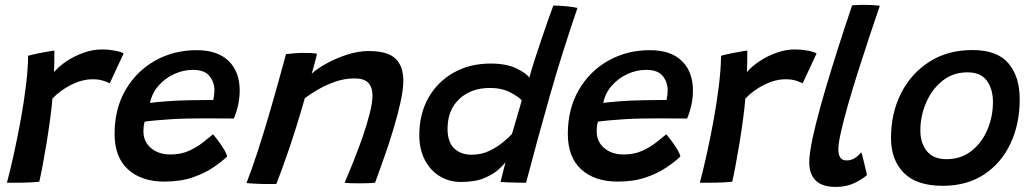

<svg xmlns="http://www.w3.org/2000/svg" viewBox="-20 -736 4172 775"><path d="M198 -445Q218.5 -469 250 -489.8Q281.5 -510.5 318.5 -523.5Q355.5 -536.5 392.5 -536.5Q417.5 -536.5 443 -531.8Q468.5 -527 479 -520L423 -400Q412.5 -405 395.8 -410.5Q379 -416 353.5 -416Q312 -416 267.5 -393.8Q223 -371.5 191.5 -338Q189 -304.5 182.5 -256.2Q176 -208 167.8 -157.5Q159.5 -107 151.5 -65Q143.5 -23 138.5 -2.5Q111.5 0.5 75.2 1.2Q39 2 8 1.5Q23 -55.5 37.8 -123Q52.5 -190.5 65 -260Q77.5 -329.5 85.2 -394.2Q93 -459 93.5 -511Q111.5 -516 134 -520.5Q156.5 -525 175 -528.2Q193.5 -531.5 199.5 -532Q199.5 -514 199.2 -487Q199 -460 198 -445Z M897 -104.5Q876.5 -84.5 841.8 -60.8Q807 -37 757.8 -20Q708.5 -3 643.5 -3Q551 -3 496.8 -52.2Q442.5 -101.5 442.5 -195.5Q442.5 -296.5 486.5 -372.5Q530.5 -448.5 605.8 -491Q681 -533.5 774 -533.5Q858 -533.5 902.8 -490Q947.5 -446.5 947.5 -370.5Q947.5 -314 924 -257.5Q918 -257.5 895.8 -257.8Q873.5 -258 844 -258Q814.5 -258 786 -258Q757.5 -258 739 -257.5Q708 -257 673.8 -255Q639.5 -253 610 -250.2Q580.5 -247.5 564 -245Q559 -229 559 -205.5Q559 -164.5 589.2 -138.5Q619.5 -112.5 668.5 -112.5Q711.5 -112.5 745 -128.2Q778.5 -144 802.2 -163.5Q826 -183 840 -194Q843.5 -190.5 855.8 -174.5Q868 -158.5 880.5 -139Q893 -119.5 897 -104.5ZM585.5 -320.5Q605 -323.5 649.8 -327Q694.5 -330.5 748.5 -331.5Q780 -332 807.8 -332.2Q835.5 -332.5 841 -332.5Q843 -341 844.2 -352Q845.5 -363 845.5 -374Q845 -405 825.2 -429.5Q805.5 -454 759 -454Q719.5 -454 682.8 -437Q646 -420 619.8 -390Q593.5 -360 585.5 -320.5Z M1095.5 6.5Q1083.5 6.5 1067.5 6.8Q1051.5 7 1035 6.5Q1020 6 1001.8 5Q983.5 4 975 3Q996.5 -52.5 1020 -124.2Q1043.5 -196 1071.5 -292.2Q1099.5 -388.5 1134.5 -517.5Q1149.5 -519.5 1169.5 -521Q1189.5 -522.5 1210.5 -522.5Q1224 -522.5 1237 -521.8Q1250 -521 1259.5 -519.5Q1258.5 -514 1254.8 -498.8Q1251 -483.5 1246.2 -466.5Q1241.5 -449.5 1238 -438.5Q1259 -458 1297 -479.2Q1335 -500.5 1380.5 -515.2Q1426 -530 1468 -530Q1544.5 -530 1576.2 -499.5Q1608 -469 1608 -410.5Q1608 -376 1597.2 -326.2Q1586.5 -276.5 1569.5 -219.8Q1552.5 -163 1532.5 -105.8Q1512.5 -48.5 1494 1.5Q1472.5 4 1433.5 4Q1414 4 1397 3.5Q1380 3 1371 1.5Q1387.5 -36.5 1407 -85.2Q1426.5 -134 1444 -184.2Q1461.5 -234.5 1472.5 -278.5Q1483.5 -322.5 1483.5 -351Q1483.5 -383.5 1466.8 -401.5Q1450 -419.5 1411 -419.5Q1371 -419.5 1333 -406.2Q1295 -393 1263.2 -374.2Q1231.5 -355.5 1210.5 -340Q1175 -216 1143.5 -125.2Q1112 -34.5 1095.5 6.5Z M2000.5 -1.5Q2002.5 -9.5 2006.2 -25.2Q2010 -41 2014.2 -56.8Q2018.5 -72.5 2020.5 -81Q2013.5 -71.5 1993 -52.5Q1972.5 -33.5 1935.5 -17.5Q1898.5 -1.5 1841 -1.5Q1792 -1.5 1753.8 -25.5Q1715.5 -49.5 1694 -92Q1672.5 -134.5 1672.5 -190Q1672.5 -276 1709.2 -341Q1746 -406 1811 -442.8Q1876 -479.5 1960.5 -479.5Q2024.5 -479.5 2065.2 -459.5Q2106 -439.5 2116.5 -422.5Q2124.5 -452 2138.2 -494.8Q2152 -537.5 2167.2 -582.2Q2182.5 -627 2195 -662.8Q2207.5 -698.5 2213.5 -713.5Q2236.5 -713.5 2264 -711Q2291.5 -708.5 2311 -704Q2251 -529.5 2201.2 -355.8Q2151.5 -182 2103.5 1.5Q2093 1.5 2072.8 1.2Q2052.5 1 2032 0.2Q2011.5 -0.5 2000.5 -1.5ZM1883.5 -111.5Q1923 -111.5 1955.5 -127.2Q1988 -143 2011.5 -162.8Q2035 -182.5 2046.5 -195Q2051 -210 2059 -237.5Q2067 -265 2074.8 -291.5Q2082.5 -318 2086 -331Q2073 -346 2038.8 -363.5Q2004.5 -381 1958 -381Q1881.5 -381 1834 -336.5Q1786.5 -292 1786.5 -216Q1786.5 -163 1813.2 -137.2Q1840 -111.5 1883.5 -111.5Z M2726.5 -104.5Q2706 -84.5 2671.2 -60.8Q2636.5 -37 2587.2 -20Q2538 -3 2473 -3Q2380.5 -3 2326.2 -52.2Q2272 -101.5 2272 -195.5Q2272 -296.5 2316 -372.5Q2360 -448.5 2435.2 -491Q2510.5 -533.5 2603.5 -533.5Q2687.5 -533.5 2732.2 -490Q2777 -446.5 2777 -370.5Q2777 -314 2753.5 -257.5Q2747.5 -257.5 2725.2 -257.8Q2703 -258 2673.5 -258Q2644 -258 2615.5 -258Q2587 -258 2568.5 -257.5Q2537.5 -257 2503.2 -255Q2469 -253 2439.5 -250.2Q2410 -247.5 2393.5 -245Q2388.5 -229 2388.5 -205.5Q2388.5 -164.5 2418.8 -138.5Q2449 -112.5 2498 -112.5Q2541 -112.5 2574.5 -128.2Q2608 -144 2631.8 -163.5Q2655.5 -183 2669.5 -194Q2673 -190.5 2685.2 -174.5Q2697.5 -158.5 2710 -139Q2722.5 -119.5 2726.5 -104.5ZM2415 -320.5Q2434.5 -323.5 2479.2 -327Q2524 -330.5 2578 -331.5Q2609.5 -332 2637.2 -332.2Q2665 -332.5 2670.5 -332.5Q2672.5 -341 2673.8 -352Q2675 -363 2675 -374Q2674.5 -405 2654.8 -429.5Q2635 -454 2588.5 -454Q2549 -454 2512.2 -437Q2475.5 -420 2449.2 -390Q2423 -360 2415 -320.5Z M2995 -445Q3015.5 -469 3047 -489.8Q3078.5 -510.5 3115.5 -523.5Q3152.5 -536.5 3189.5 -536.5Q3214.5 -536.5 3240 -531.8Q3265.5 -527 3276 -520L3220 -400Q3209.5 -405 3192.8 -410.5Q3176 -416 3150.5 -416Q3109 -416 3064.5 -393.8Q3020 -371.5 2988.5 -338Q2986 -304.5 2979.5 -256.2Q2973 -208 2964.8 -157.5Q2956.5 -107 2948.5 -65Q2940.5 -23 2935.5 -2.5Q2908.5 0.5 2872.2 1.2Q2836 2 2805 1.5Q2820 -55.5 2834.8 -123Q2849.5 -190.5 2862 -260Q2874.5 -329.5 2882.2 -394.2Q2890 -459 2890.5 -511Q2908.5 -516 2931 -520.5Q2953.5 -525 2972 -528.2Q2990.5 -531.5 2996.5 -532Q2996.5 -514 2996.2 -487Q2996 -460 2995 -445Z M3479.5 -29.5Q3462.5 -13.5 3429.5 2.5Q3396.5 18.5 3353.5 18.5Q3298.5 18.5 3272.5 -7.5Q3246.5 -33.5 3246.5 -79.5Q3246.5 -114 3259.2 -174.5Q3272 -235 3292.5 -308.5Q3313 -382 3336.5 -458Q3360 -534 3382 -601.2Q3404 -668.5 3419.5 -714.5Q3448 -716.5 3470.5 -716.5Q3485.5 -716.5 3500.2 -715.5Q3515 -714.5 3531.5 -713Q3510 -651 3487 -581.2Q3464 -511.5 3442 -442.2Q3420 -373 3402.5 -311.5Q3385 -250 3374.5 -203.5Q3364 -157 3364 -133.5Q3364 -113 3371.2 -100.8Q3378.5 -88.5 3397 -88.5Q3416 -88.5 3430.5 -97.8Q3445 -107 3456.5 -121.5Q3459 -115.5 3464 -95Q3469 -74.5 3473.8 -54.5Q3478.5 -34.5 3479.5 -29.5Z M3785.5 14Q3680 14 3628.2 -38.2Q3576.5 -90.5 3576.5 -179Q3576.5 -279.5 3617.2 -359.8Q3658 -440 3731.8 -487Q3805.5 -534 3905 -534Q4005 -534 4050.5 -480.5Q4096 -427 4096 -335Q4096 -236 4059 -157Q4022 -78 3952.5 -32Q3883 14 3785.5 14ZM3800.5 -93.5Q3859 -93.5 3901 -126.5Q3943 -159.5 3965.5 -212.2Q3988 -265 3988 -324Q3988 -376.5 3963.5 -410.2Q3939 -444 3885 -444Q3826.5 -444 3783.8 -409.5Q3741 -375 3718 -321.2Q3695 -267.5 3695 -209Q3695 -158.5 3721.2 -126Q3747.5 -93.5 3800.5 -93.5Z"/></svg>

Font: Grandstander Medium
Style: Italic
Weight: 500
Italic angle: -15°
Designer: Tyler Finck
Foundry: Etcetera Type Co
Version: Version 1.200; ttfautohint (v1.8.3)